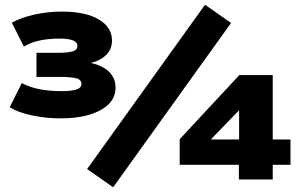

<svg xmlns="http://www.w3.org/2000/svg" viewBox="-20 -758 1264 811"><path d="M237 -258Q174 -258 115 -270.5Q56 -283 21 -305L72 -407Q106 -389 148 -381Q190 -373 239 -373Q282 -373 303 -380Q324 -387 324 -404Q324 -423 299 -428Q274 -433 243 -433H134V-535H227Q264 -535 285.5 -540.5Q307 -546 307 -564Q307 -580 288 -587.5Q269 -595 229 -595Q187 -595 148 -587Q109 -579 81 -561L30 -662Q69 -684 125.5 -696.5Q182 -709 242 -709Q341 -709 397 -676Q453 -643 453 -587Q453 -550 428 -525.5Q403 -501 359 -491V-493Q391 -487 415.5 -473.5Q440 -460 454 -438.5Q468 -417 468 -388Q468 -347 439.5 -318.5Q411 -290 359.5 -274Q308 -258 237 -258ZM458 33 348 -44 846 -738 956 -661ZM989 0V-62H739V-170L991 -441H1132V-169H1207V-62H1132V0ZM990 -169V-318H1015L823 -120L820 -169Z"/></svg>

Font: Nunito Sans 10pt Expanded Black
Style: Regular
Weight: 900
Width: 7
Designer: Vernon Adams
Foundry: Vernon Adams
Version: Version 3.101;gftools[0.9.27]